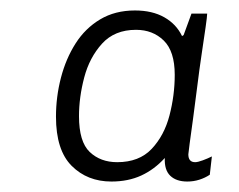

<svg xmlns="http://www.w3.org/2000/svg" viewBox="-20 -718 456 367"><path d="M193 -371Q147 -371 117 -401Q87 -431 87 -495Q87 -533 96.5 -569.5Q106 -606 124.5 -635Q143 -664 171.5 -681Q200 -698 238 -698Q271 -698 294 -685Q317 -672 328 -649L331 -651L346 -692H376Q376 -687 373 -666Q370 -645 365.5 -615Q361 -585 357 -552.5Q353 -520 349 -491Q345 -462 342.5 -443.5Q340 -425 340 -423Q340 -408 353 -408Q358 -408 367.5 -411.5Q377 -415 385 -419L381 -384Q372 -378 361 -374.5Q350 -371 338 -371Q317 -371 305.5 -382Q294 -393 295 -416Q275 -394 250 -382.5Q225 -371 193 -371ZM204 -408Q246 -408 270 -433.5Q294 -459 304 -497.5Q314 -536 314 -575Q314 -620 293 -640.5Q272 -661 240 -661Q199 -661 175 -634.5Q151 -608 141 -570Q131 -532 131 -496Q131 -447 151.5 -427.5Q172 -408 204 -408Z"/></svg>

Font: Chivo ExtraLight
Style: Italic
Weight: 250
Italic angle: -8.05°
Designer: Hector Gatti
Foundry: Omnibus-Type
Version: Version 2.002